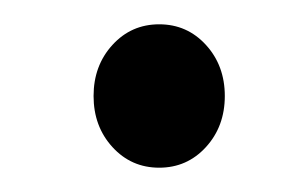

<svg xmlns="http://www.w3.org/2000/svg" viewBox="-20 -206 252 158"><path d="M72.5 -85Q57 -102 57 -127Q57 -152 72.5 -169Q88 -186 111 -186Q134 -186 149.5 -169Q165 -152 165 -127Q165 -102 149.5 -85Q134 -68 111 -68Q88 -68 72.5 -85Z"/></svg>

Font: Dr Sugiyama
Style: Regular
Weight: 400
Designer: Alejandro Paul
Foundry: Alejandro Paul
Version: Version 1.000